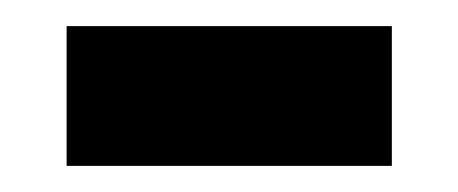

<svg xmlns="http://www.w3.org/2000/svg" viewBox="-20 -342 351 147"><path d="M31 -215V-322H280V-215Z"/></svg>

Font: Noto Sans Hebrew SemiCondensed SemiBold
Style: Regular
Weight: 600
Width: 4
Designer: Monotype Design Team
Foundry: Monotype Imaging Inc.
Version: Version 2.004; ttfautohint (v1.8.4.7-5d5b)